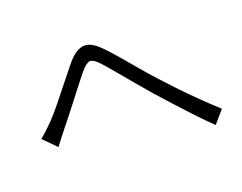

<svg xmlns="http://www.w3.org/2000/svg" viewBox="-96 -809 1193 948"><g transform="rotate(-20 500.0 -335.0)"><path d="M59 -270Q77 -284 93.5 -299.5Q110 -315 129 -334Q156 -362 191 -405Q226 -448 262 -494Q298 -540 327 -575Q370 -625 409.5 -630Q449 -635 498 -585Q528 -555 562 -515Q596 -475 631 -433.5Q666 -392 698 -357Q728 -324 769.5 -280Q811 -236 857.5 -190.5Q904 -145 948 -105L892 -40Q854 -76 812 -120.5Q770 -165 729.5 -210Q689 -255 654 -294Q622 -331 587 -372.5Q552 -414 520.5 -452Q489 -490 466 -515Q433 -552 413.5 -548.5Q394 -545 367 -512Q343 -483 310 -440Q277 -397 243 -353.5Q209 -310 183 -278Q168 -259 152 -238.5Q136 -218 125 -203Z"/></g></svg>

Font: Source Han Sans SC Normal
Style: Regular
Weight: 350
Designer: Ryoko NISHIZUKA 西塚涼子 (kana, bopomofo & ideographs); Paul D. Hunt (Latin, Greek & Cyrillic); Sandoll Communications 산돌커뮤니
Foundry: Adobe
Version: Version 2.004;hotconv 1.0.118;makeotfexe 2.5.65603